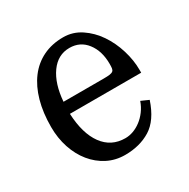

<svg xmlns="http://www.w3.org/2000/svg" viewBox="-122 -601 718 729"><g transform="rotate(-30 237.0 -236.5)"><path d="M411.1 -119.1Q385.7 -43 338.4 -13.7Q291 15.6 226.6 15.6Q184.6 15.6 149.4 -2.4Q114.3 -20.5 88.9 -51.8Q63.5 -83 49.3 -125.5Q35.2 -168 35.2 -216.8Q35.2 -279.3 49.3 -329.6Q63.5 -379.9 90.3 -415.5Q117.2 -451.2 156.2 -470.2Q195.3 -489.3 245.1 -489.3Q287.1 -489.3 322.3 -465.8Q357.4 -442.4 382.3 -405.8Q407.2 -369.1 420.9 -324.2Q434.6 -279.3 434.6 -237.3V-224.6H122.1Q126 -136.7 161.6 -87.9Q197.3 -39.1 258.8 -39.1Q276.4 -39.1 293.9 -45.4Q311.5 -51.8 327.6 -64Q343.8 -76.2 356.9 -93.8Q370.1 -111.3 377.9 -133.8ZM347.7 -313.5Q347.7 -370.1 319.8 -406.2Q292 -442.4 245.1 -442.4Q194.3 -442.4 162.1 -397.5Q129.9 -352.5 124 -276.4H299.8Q317.4 -276.4 327.1 -277.8Q336.9 -279.3 341.3 -283.2Q345.7 -287.1 346.7 -294.4Q347.7 -301.8 347.7 -313.5Z"/></g></svg>

Font: Subtext
Style: Regular
Weight: 400
Designer: Christopher J. Fynn
Foundry: Christopher J. Fynn for DDC
Version: Version 1.000 preliminary